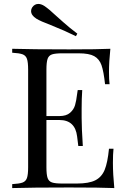

<svg xmlns="http://www.w3.org/2000/svg" viewBox="-20 -956 649 976"><path d="M561 0Q493 -3 332 -3Q140 -3 42 0V-20Q78 -22 94.5 -28Q111 -34 117 -51Q123 -68 123 -106V-602Q123 -640 117 -657Q111 -674 94.5 -680Q78 -686 42 -688V-708Q140 -705 332 -705Q479 -705 541 -708Q534 -642 534 -590Q534 -551 537 -528H514Q507 -593 496 -624.5Q485 -656 459 -670.5Q433 -685 380 -685H297Q261 -685 244.5 -679.5Q228 -674 222 -657Q216 -640 216 -602V-366H282Q317 -366 336 -382.5Q355 -399 361.5 -421.5Q368 -444 372 -478L375 -498H398Q395 -456 395 -404V-356Q395 -305 401 -214H378Q377 -221 372 -262.5Q367 -304 344.5 -325Q322 -346 282 -346H216V-106Q216 -68 222 -51Q228 -34 244.5 -28.5Q261 -23 297 -23H370Q432 -23 464.5 -39.5Q497 -56 512 -92.5Q527 -129 534 -200H557Q554 -173 554 -128Q554 -71 561 0ZM266 -875Q273 -869 302.5 -842.5Q332 -816 373 -785L366 -772Q312 -799 237 -829Q186 -848 165 -861Q138 -878 138 -900Q138 -910 144 -919Q156 -936 175 -936Q189 -936 205 -926Q229 -910 266 -875Z"/></svg>

Font: Playfair Display SC
Style: Regular
Weight: 400
Designer: Claus Eggers Sørensen
Foundry: Claus Eggers Sørensen
Version: Version 1.200; ttfautohint (v1.6)